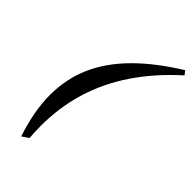

<svg xmlns="http://www.w3.org/2000/svg" viewBox="-309 -932 1242 1242"><g transform="rotate(45 311.5 -311.5)"><path d="M155 215.5Q126 129 111.2 48.5Q96.5 -32 96.5 -107Q96.5 -251 151.2 -377.2Q206 -503.5 318.2 -617.5Q430.5 -731.5 602 -837.5L623 -811Q477.5 -680 383 -539Q288.5 -398 242.2 -244.8Q196 -91.5 196 77.5Q196 130 200.5 185Z"/></g></svg>

Font: Libre Caslon Text
Style: Italic
Weight: 400
Italic angle: -22.583°
Designer: Pablo Impallari, Rodrigo Fuenzalida, Katja Schimmel
Foundry: Pablo Impallari, Rodrigo Fuenzalida
Version: Version 2.000